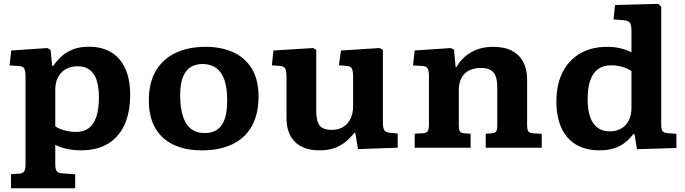

<svg xmlns="http://www.w3.org/2000/svg" viewBox="-20 -787 3652 1023"><path d="M38.5 216V141L85 138Q100.5 136.5 108.2 127Q116 117.5 116 89.5V-375Q116 -409 109.2 -421.7Q102.5 -434.5 77.5 -435.5L31 -438.5L40 -518L232 -531L249.5 -521.5L258 -436H263.5Q285 -467 311.3 -489.8Q337.5 -512.5 372.5 -525.3Q407.5 -538 453.5 -538Q522.5 -538 571.8 -508.8Q621 -479.5 647.3 -422Q673.5 -364.5 673.5 -281Q673.5 -190 644 -123.8Q614.5 -57.5 556 -21.8Q497.5 14 410.5 14Q373.5 14 336.8 6.3Q300 -1.5 274.5 -15.5V89Q274.5 113 281.5 123.7Q288.5 134.5 310 136.5L380.5 141.5V216ZM384.5 -84Q425 -84 452 -103.5Q479 -123 493 -163.8Q507 -204.5 507 -268.5Q507 -324.5 494.5 -361Q482 -397.5 457 -415.7Q432 -434 394.5 -434Q356.5 -434 329.8 -418.2Q303 -402.5 288.8 -374.7Q274.5 -347 274.5 -309V-114Q291.5 -101.5 322.8 -92.8Q354 -84 384.5 -84Z M1055 14Q966 14 902.8 -16.7Q839.5 -47.5 806.2 -106.7Q773 -166 773 -251Q773 -347 810.7 -410.3Q848.5 -473.5 916.5 -505.5Q984.5 -537.5 1074.5 -537.5Q1159.5 -537.5 1223 -508.5Q1286.5 -479.5 1322 -420.8Q1357.5 -362 1357.5 -272Q1357.5 -180 1322.3 -116Q1287 -52 1219.3 -19Q1151.5 14 1055 14ZM1070.5 -78Q1112 -78 1138.5 -97Q1165 -116 1177.7 -154.3Q1190.5 -192.5 1190.5 -250Q1190.5 -303.5 1181.5 -341Q1172.5 -378.5 1155 -401.5Q1137.5 -424.5 1113.3 -435.2Q1089 -446 1058.5 -446Q1022.5 -446 995.8 -429.5Q969 -413 954.5 -376.5Q940 -340 940 -279.5Q940 -211.5 954.8 -166.8Q969.5 -122 998.5 -100Q1027.5 -78 1070.5 -78Z M1682.5 14Q1597 14 1551.7 -31Q1506.5 -76 1506.5 -158V-374Q1506.5 -406 1500.2 -420.2Q1494 -434.5 1469.5 -436L1428.5 -439L1437 -518L1648.5 -531L1665 -521.5V-199Q1665 -165 1671.5 -141.5Q1678 -118 1696 -106.5Q1714 -95 1747 -95Q1783 -95 1808.5 -110.5Q1834 -126 1847.7 -154.8Q1861.5 -183.5 1861.5 -222V-373.5Q1861.5 -407.5 1855.2 -421Q1849 -434.5 1824.5 -436L1785.5 -439L1797 -518L2003.5 -531L2020 -521.5V-135Q2020 -106.5 2027 -94.5Q2034 -82.5 2054 -80L2099 -75.5V0L1887.5 7.5L1873 -79.5H1868.5Q1846 -52 1820.5 -31Q1795 -10 1761.8 2Q1728.5 14 1682.5 14Z M2189.5 0V-74.5L2237 -77.5Q2252.5 -78.5 2259 -88.3Q2265.5 -98 2265.5 -125.5V-378.5Q2265.5 -409 2259 -421.7Q2252.5 -434.5 2228 -435.5L2180.5 -438.5L2189.5 -518L2382.5 -531L2399 -521.5L2407.5 -430.5H2412.5Q2440.5 -480 2490.8 -508.8Q2541 -537.5 2606.5 -537.5Q2668.5 -537.5 2708.8 -515.8Q2749 -494 2768.8 -455.2Q2788.5 -416.5 2788.5 -364.5V-117.5Q2788.5 -99 2793.8 -88.8Q2799 -78.5 2822 -76.5L2866.5 -74V0H2568V-74.5L2599.5 -76.5Q2616.5 -78 2623 -86Q2629.5 -94 2629.5 -118V-320Q2629.5 -355 2622 -378Q2614.5 -401 2595.7 -413Q2577 -425 2543 -425Q2506.5 -425 2479.8 -411.7Q2453 -398.5 2438.8 -371.7Q2424.5 -345 2424.5 -305V-120.5Q2424.5 -98 2429.5 -88.3Q2434.5 -78.5 2451 -77L2487.5 -74.5V0Z M3175.5 14Q3100.5 14 3049 -16.8Q2997.5 -47.5 2971 -106Q2944.5 -164.5 2944.5 -246Q2944.5 -336 2977.2 -401.3Q3010 -466.5 3070.7 -502Q3131.5 -537.5 3216.5 -537.5Q3254.5 -537.5 3287.5 -529.3Q3320.5 -521 3344.5 -508V-623Q3344.5 -651.5 3337.2 -664.2Q3330 -677 3300 -679.5L3249 -683.5L3257 -760.5L3487.5 -766.5L3503 -751.5V-121.5Q3503 -101 3508.8 -90.3Q3514.5 -79.5 3538 -77.5L3584 -74V1.5L3374 8L3360.5 -72H3353.5Q3335 -46.5 3310 -27Q3285 -7.5 3252 3.2Q3219 14 3175.5 14ZM3228.5 -87Q3264 -87 3290 -102.3Q3316 -117.5 3330.2 -145.5Q3344.5 -173.5 3344.5 -211V-408.5Q3321.5 -423.5 3293.8 -431.2Q3266 -439 3235.5 -439Q3194 -439 3166.5 -419Q3139 -399 3125 -359Q3111 -319 3111 -257.5Q3111 -200 3124.8 -162.3Q3138.5 -124.5 3165 -105.8Q3191.5 -87 3228.5 -87Z"/></svg>

Font: Literata Variable Black
Style: Regular
Weight: 900
Designer: Latin by Veronika Burian and Jose Scaglione. Greek by Irene Vlachou. Cyrillic by Vera Evstafieva.
Foundry: TypeTogether
Version: Version 3.021